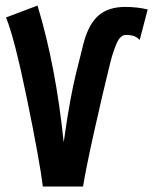

<svg xmlns="http://www.w3.org/2000/svg" viewBox="-20 -682 560 702"><path d="M136.7 0Q125 -94.2 78.9 -319.1Q32.7 -543.9 2 -618.2L117.2 -661.6Q184.1 -440.9 212.9 -161.6Q225.1 -249.5 236.3 -310.1Q247.6 -370.6 255.4 -403.1Q263.2 -435.5 286.1 -526.4Q304.7 -594.7 340.6 -625.7Q376.5 -656.7 438 -656.7Q481 -656.7 520 -647.5L490.7 -535.6Q475.6 -554.2 441.9 -554.2Q436 -554.2 432.4 -553.2Q428.7 -552.2 422.1 -546.9Q415.5 -541.5 410.2 -531.2Q404.8 -521 397.5 -500.7Q390.1 -480.5 382.8 -451.2Q355.5 -341.3 324.2 -200.7Q293 -60.1 283.7 0Z"/></svg>

Font: Fantasque Sans Mono
Style: Bold
Weight: 700
Monospace: yes
Designer: Jany Belluz
Version: Version 1.8.0 ; ttfautohint (v1.8.2)